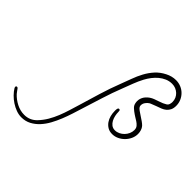

<svg xmlns="http://www.w3.org/2000/svg" viewBox="-867 -1029 1823 1823"><g transform="rotate(45 44.5 -117.5)"><path d="M649.4 -589.8Q649.4 -557.6 638.7 -535.2Q627.9 -512.7 609.9 -497.6Q591.8 -482.4 567.4 -472.7Q543 -462.9 516.6 -454.1Q505.9 -450.2 496.6 -446.3Q487.3 -442.4 476.6 -438.5Q469.7 -435.5 463.9 -433.6Q458 -431.6 452.1 -427.7Q434.6 -417 420.9 -397.5Q407.2 -377.9 407.2 -356.4Q407.2 -351.6 408.2 -345.7Q409.2 -339.8 412.1 -335.9Q418.9 -324.2 437.5 -311Q456.1 -297.9 478 -283.7Q500 -269.5 521 -254.9Q542 -240.2 554.7 -226.6Q568.4 -210.9 575.2 -189Q582 -167 582 -145.5Q582 -111.3 567.9 -80.1Q553.7 -48.8 529.3 -23.9Q504.9 1 473.6 15.6Q442.4 30.3 408.2 30.3Q372.1 30.3 346.2 14.6Q320.3 -1 303.2 -25.9Q286.1 -50.8 278.3 -81.5Q270.5 -112.3 270.5 -143.6Q270.5 -147.5 270.5 -154.8Q270.5 -162.1 272 -169.4Q273.4 -176.8 276.9 -181.6Q280.3 -186.5 287.1 -186.5Q297.9 -186.5 299.8 -177.7Q301.8 -168.9 301.8 -161.1Q301.8 -138.7 307.1 -112.8Q312.5 -86.9 324.2 -64.9Q335.9 -43 355 -28.3Q374 -13.7 401.4 -13.7Q426.8 -13.7 450.2 -24.9Q473.6 -36.1 491.7 -54.7Q509.8 -73.2 520.5 -97.2Q531.2 -121.1 531.2 -146.5Q531.2 -159.2 527.8 -170.4Q524.4 -181.6 515.6 -191.4Q502 -207 483.4 -218.8Q464.8 -230.5 447.3 -241.2Q438.5 -247.1 427.2 -254.4Q416 -261.7 404.8 -270.5Q393.6 -279.3 383.8 -288.1Q374 -296.9 368.2 -305.7Q361.3 -315.4 357.9 -331.1Q354.5 -346.7 354.5 -359.4Q354.5 -382.8 362.8 -402.8Q371.1 -422.9 385.3 -439Q399.4 -455.1 417.5 -467.3Q435.5 -479.5 456.1 -487.3Q477.5 -495.1 499.5 -502.4Q521.5 -509.8 543 -518.6Q558.6 -525.4 573.7 -534.7Q588.9 -543.9 593.8 -560.5Q598.6 -577.1 598.6 -589.8Q598.6 -616.2 588.9 -638.2Q579.1 -660.2 562 -676.3Q544.9 -692.4 522.5 -701.7Q500 -710.9 474.6 -710.9Q436.5 -710.9 403.8 -696.8Q371.1 -682.6 343.8 -659.7Q316.4 -636.7 293.9 -607.4Q271.5 -578.1 254.9 -546.9Q229.5 -499 210.4 -448.7Q191.4 -398.4 171.9 -347.7Q131.8 -246.1 99.6 -142.6Q67.4 -39.1 34.2 65.4Q21.5 106.4 5.4 156.7Q-10.7 207 -31.2 258.3Q-51.8 309.6 -78.1 357.9Q-104.5 406.2 -139.2 443.8Q-173.8 481.4 -217.3 504.4Q-260.7 527.3 -314.5 527.3Q-349.6 527.3 -385.3 514.2Q-420.9 501 -453.1 480Q-485.4 459 -512.2 431.6Q-539.1 404.3 -556.6 375Q-559.6 369.1 -559.6 364.3Q-559.6 350.6 -546.9 350.6Q-537.1 350.6 -532.2 359.4Q-524.4 370.1 -517.1 380.4Q-509.8 390.6 -501 401.4Q-464.8 440.4 -415 465.8Q-365.2 491.2 -311.5 491.2Q-236.3 491.2 -184.6 436.5Q-147.5 397.5 -120.6 351.6Q-93.8 305.7 -73.7 255.9Q-53.7 206.1 -38.1 154.8Q-22.5 103.5 -6.8 52.7Q24.4 -52.7 56.2 -157.2Q87.9 -261.7 127.9 -364.3Q148.4 -417 168 -471.2Q187.5 -525.4 214.4 -575.2Q241.2 -625 278.8 -666.5Q316.4 -708 371.1 -735.4Q395.5 -748 421.9 -754.9Q448.2 -761.7 475.6 -761.7Q511.7 -761.7 543.5 -748.5Q575.2 -735.4 598.6 -711.9Q622.1 -688.5 635.7 -657.2Q649.4 -626 649.4 -589.8Z"/></g></svg>

Font: Calligraffitti
Style: Regular
Weight: 400
Designer: Dathan Boardman
Foundry: Open Window
Version: Version 1.001